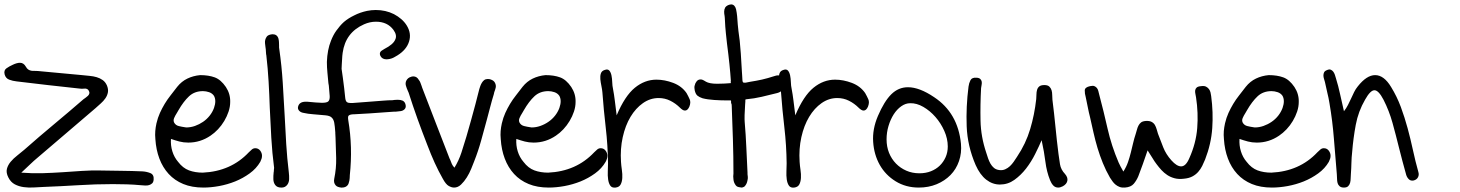

<svg xmlns="http://www.w3.org/2000/svg" viewBox="-20 -847 6591 867"><path d="M89.8 -170.9Q156.2 -229.5 223.1 -285.2Q290 -340.8 356.4 -398.4Q361.3 -402.3 367.2 -406.2Q373 -410.2 377.4 -414.6Q381.8 -418.9 383.3 -424.8Q384.8 -430.7 380.9 -437.5Q375 -448.2 361.3 -446.8Q347.7 -445.3 336.9 -447.3Q265.6 -455.1 195.3 -462.9Q125 -470.7 54.7 -479.5Q37.1 -481.4 21.5 -487.3Q5.9 -493.2 1 -510.7Q-3.9 -529.3 9.3 -538.6Q22.5 -547.9 38.1 -554.7Q45.9 -558.6 54.2 -561Q62.5 -563.5 70.3 -563.5Q86.9 -563.5 96.7 -545.9Q101.6 -537.1 107.4 -533.2Q113.3 -529.3 120.6 -527.8Q127.9 -526.4 135.7 -526.9Q143.6 -527.3 150.4 -526.4Q200.2 -521.5 250.5 -517.1Q300.8 -512.7 350.6 -507.8Q367.2 -505.9 384.3 -504.4Q401.4 -502.9 416.5 -498.5Q431.6 -494.1 443.8 -485.4Q456.1 -476.6 462.9 -460.9Q469.7 -444.3 467.3 -430.2Q464.8 -416 456.1 -403.3Q447.3 -390.6 435.1 -379.9Q422.9 -369.1 411.1 -358.4Q345.7 -301.8 280.3 -246.6Q214.8 -191.4 149.4 -134.8Q132.8 -121.1 116.7 -105.5Q100.6 -89.8 76.2 -67.4Q126 -63.5 172.4 -64.9Q218.8 -66.4 262.7 -69.3Q306.6 -72.3 349.6 -75.2Q392.6 -78.1 434.6 -77.1Q481.4 -76.2 528.3 -75.7Q575.2 -75.2 622.1 -73.2Q641.6 -72.3 658.7 -65.4Q675.8 -58.6 673.8 -36.1Q672.9 -24.4 667 -19Q661.1 -13.7 653.3 -11.2Q645.5 -8.8 635.3 -9.3Q625 -9.8 615.2 -10.7Q584 -13.7 552.2 -14.6Q520.5 -15.6 489.3 -15.6Q411.1 -15.6 333.5 -10.7Q255.9 -5.9 177.7 -2.9Q156.2 -2 132.8 -0.5Q109.4 1 87.4 -2Q65.4 -4.9 46.9 -14.6Q28.3 -24.4 17.6 -45.9Q6.8 -67.4 11.2 -84.5Q15.6 -101.6 28.3 -116.7Q41 -131.8 58.1 -145Q75.2 -158.2 89.8 -170.9Z M686.5 -290Q692.4 -315.4 702.1 -336.9Q711.9 -358.4 723.6 -377.9Q735.4 -397.5 750 -416Q764.6 -434.6 780.3 -455.1Q799.8 -479.5 826.2 -492.2Q852.5 -504.9 883.8 -507.8Q921.9 -507.8 949.7 -497.6Q977.5 -487.3 1000 -454.1Q1020.5 -422.9 1019.5 -386.7Q1019.5 -365.2 1012.2 -343.3Q1004.9 -321.3 992.7 -300.8Q980.5 -280.3 964.4 -263.2Q948.2 -246.1 930.7 -234.4Q884.8 -203.1 830.1 -203.1Q808.6 -203.1 790 -208Q771.5 -212.9 752 -219.7Q750 -190.4 758.3 -163.6Q766.6 -136.7 784.2 -116.2Q805.7 -87.9 833.5 -77.6Q861.3 -67.4 895.5 -67.4Q1022.5 -73.2 1103.5 -159.2Q1110.4 -166 1117.2 -171.9Q1124 -177.7 1132.8 -177.7Q1146.5 -177.7 1154.8 -167Q1163.1 -156.2 1163.1 -143.6Q1163.1 -136.7 1161.1 -130.4Q1159.2 -124 1155.3 -116.2Q1137.7 -85.9 1107.4 -64Q1077.1 -42 1042 -27.8Q1006.8 -13.7 969.2 -6.8Q931.6 0 898.4 0Q846.7 0 807.6 -16.1Q768.6 -32.2 741.7 -61.5Q714.8 -90.8 699.7 -130.9Q684.6 -170.9 681.6 -218.8Q679.7 -238.3 681.2 -255.4Q682.6 -272.5 686.5 -290ZM766.6 -293Q773.4 -281.2 787.1 -277.8Q800.8 -274.4 814.5 -272.5Q816.4 -272.5 817.9 -272Q819.3 -271.5 821.3 -271.5Q840.8 -271.5 860.4 -278.3Q879.9 -285.2 897 -296.9Q914.1 -308.6 926.8 -324.7Q939.5 -340.8 946.3 -359.4Q958 -392.6 946.3 -414.1Q938.5 -425.8 924.3 -430.7Q910.2 -435.5 896.5 -435.5Q858.4 -435.5 833.5 -412.1Q808.6 -388.7 786.1 -349.6Q782.2 -341.8 779.3 -337.9Q770.5 -324.2 766.1 -313.5Q761.7 -302.7 766.6 -293Z M1284.2 -68.4Q1286.1 -52.7 1285.6 -38.1Q1285.2 -23.4 1277.3 -12.7Q1267.6 0 1252 0H1250Q1231.4 0 1222.7 -11.7Q1214.8 -22.5 1214.4 -37.6Q1213.9 -52.7 1215.8 -69.3Q1216.8 -72.3 1216.8 -80.1Q1216.8 -85 1217.8 -88.9Q1209 -156.2 1205.1 -224.6Q1201.2 -293 1198.2 -360.4Q1196.3 -418.9 1192.9 -478.5Q1189.5 -538.1 1182.6 -597.7Q1182.6 -600.6 1181.6 -602.5Q1181.6 -605.5 1181.2 -608.4Q1180.7 -611.3 1180.7 -615.2Q1180.7 -619.1 1180.2 -624Q1179.7 -628.9 1178.7 -634.8Q1177.7 -642.6 1176.8 -650.9Q1175.8 -659.2 1177.7 -667Q1179.7 -674.8 1184.6 -681.6Q1189.5 -688.5 1203.1 -691.4Q1205.1 -691.4 1207 -691.9Q1209 -692.4 1210.9 -692.4Q1231.4 -692.4 1237.3 -672.9Q1239.3 -665 1239.7 -657.2Q1240.2 -649.4 1240.2 -641.6Q1240.2 -636.7 1240.2 -632.8Q1240.2 -628.9 1241.2 -625Q1252 -549.8 1256.8 -473.6Q1261.7 -397.5 1265.6 -322.3Q1268.6 -259.8 1272.5 -196.3Q1276.4 -132.8 1284.2 -68.4Z M1715.8 -626Q1755.9 -646.5 1764.6 -668Q1774.4 -687.5 1756.8 -711.9Q1729.5 -749 1677.7 -749Q1650.4 -749 1624 -737.3Q1540 -700.2 1527.3 -608.4Q1525.4 -594.7 1524.9 -581.5Q1524.4 -568.4 1523.4 -556.6Q1523.4 -550.8 1522.9 -545.9Q1522.5 -541 1522.5 -536.1L1528.3 -495.1Q1531.2 -471.7 1534.2 -448.7Q1537.1 -425.8 1539.1 -403.3Q1541 -389.6 1546.9 -385.7Q1552.7 -381.8 1563.5 -381.8H1571.3Q1606.4 -384.8 1642.1 -387.2Q1677.7 -389.6 1711.9 -392.6Q1722.7 -393.6 1732.9 -394Q1743.2 -394.5 1753.9 -394.5Q1755.9 -395.5 1758.8 -395.5Q1762.7 -395.5 1766.6 -396Q1770.5 -396.5 1775.4 -396.5Q1783.2 -396.5 1788.1 -395.5Q1793 -394.5 1797.9 -392.6Q1808.6 -387.7 1811.5 -374Q1814.5 -361.3 1806.6 -353.5Q1799.8 -346.7 1789.1 -345.2Q1778.3 -343.8 1767.6 -342.8H1759.8Q1749 -341.8 1738.3 -341.3Q1727.5 -340.8 1716.8 -339.8Q1683.6 -336.9 1649.9 -335Q1616.2 -333 1582 -331.1Q1560.5 -331.1 1554.7 -325.2Q1549.8 -321.3 1552.7 -303.7Q1573.2 -182.6 1559.6 -55.7V-54.7Q1559.6 -48.8 1559.1 -43Q1558.6 -37.1 1557.6 -31.2Q1554.7 -16.6 1549.8 -10.7Q1541 0 1524.4 0H1520.5Q1502.9 -2 1496.1 -9.8Q1485.4 -21.5 1489.3 -40Q1499 -86.9 1498 -132.8Q1497.1 -178.7 1495.1 -225.6Q1495.1 -230.5 1494.6 -235.4Q1494.1 -240.2 1494.1 -245.1V-248V-249Q1492.2 -277.3 1489.3 -293Q1486.3 -308.6 1477.5 -316.4Q1469.7 -324.2 1450.2 -326.2Q1430.7 -328.1 1393.6 -331.1Q1369.1 -333 1352.5 -336.9Q1337.9 -338.9 1330.6 -347.2Q1323.2 -355.5 1326.2 -366.2Q1332 -387.7 1360.4 -387.7H1367.2Q1388.7 -385.7 1405.3 -384.3Q1421.9 -382.8 1433.6 -382.8Q1455.1 -382.8 1461.9 -388.7Q1469.7 -395.5 1468.8 -413.1Q1467.8 -430.7 1464.8 -460.9Q1463.9 -462.9 1463.9 -465.8Q1463.9 -468.8 1462.9 -471.7Q1460.9 -495.1 1458.5 -519Q1456.1 -543 1456.1 -567.4Q1458 -622.1 1474.6 -663.1Q1479.5 -675.8 1485.4 -687Q1491.2 -698.2 1499 -709Q1506.8 -719.7 1515.1 -729.5Q1523.4 -739.3 1533.2 -748Q1552.7 -764.6 1579.1 -777.3Q1605.5 -791 1637.7 -797.9Q1647.5 -799.8 1657.2 -800.8Q1667 -801.8 1676.8 -801.8Q1721.7 -801.8 1758.8 -783.2Q1777.3 -773.4 1792 -760.7Q1806.6 -748 1816.4 -732.4Q1838.9 -696.3 1827.1 -659.2Q1815.4 -622.1 1774.4 -596.7Q1766.6 -591.8 1758.3 -587.4Q1750 -583 1741.2 -581.1Q1736.3 -580.1 1732.4 -579.6Q1728.5 -579.1 1725.6 -579.1Q1706.1 -579.1 1698.2 -593.8Q1692.4 -604.5 1698.2 -613.3Q1701.2 -617.2 1705.6 -619.6Q1710 -622.1 1715.8 -626Z M1814.5 -482.4Q1821.3 -496.1 1835.9 -500Q1839.8 -502 1846.7 -502Q1862.3 -502 1871.1 -486.3Q1876 -480.5 1878.4 -473.6Q1880.9 -466.8 1883.8 -459L1886.7 -450.2Q1916 -374 1946.8 -294.4Q1977.5 -214.8 2009.8 -131.8L2012.7 -126Q2016.6 -115.2 2020.5 -106.4Q2024.4 -97.7 2032.2 -89.8Q2051.8 -122.1 2063.5 -157.7Q2075.2 -193.4 2085.9 -229.5Q2096.7 -266.6 2106.9 -303.2Q2117.2 -339.8 2127 -377Q2131.8 -393.6 2135.7 -411.1Q2139.6 -428.7 2144.5 -445.3Q2146.5 -451.2 2148.9 -458.5Q2151.4 -465.8 2155.8 -473.1Q2160.2 -480.5 2166.5 -485.4Q2172.9 -490.2 2182.6 -490.2Q2190.4 -490.2 2195.3 -488.3Q2210.9 -483.4 2215.8 -471.7Q2220.7 -460.9 2218.3 -450.7Q2215.8 -440.4 2211.9 -430.7Q2210 -424.8 2210 -421.9Q2201.2 -393.6 2193.8 -364.7Q2186.5 -335.9 2178.7 -307.6Q2166 -260.7 2152.8 -212.9Q2139.6 -165 2121.1 -118.2Q2116.2 -105.5 2107.9 -85Q2099.6 -64.5 2087.9 -45.9Q2076.2 -27.3 2062 -13.7Q2047.9 0 2030.3 0Q2019.5 0 2006.3 -7.3Q1993.2 -14.6 1979.5 -40Q1960 -74.2 1942.9 -111.8Q1925.8 -149.4 1909.2 -193.4Q1886.7 -251 1865.2 -310.5Q1843.8 -370.1 1825.2 -428.7Q1824.2 -430.7 1823.2 -433.1Q1822.3 -435.5 1821.3 -437.5Q1816.4 -448.2 1813 -460Q1809.6 -471.7 1814.5 -482.4Z M2246.1 -290Q2252 -315.4 2261.7 -336.9Q2271.5 -358.4 2283.2 -377.9Q2294.9 -397.5 2309.6 -416Q2324.2 -434.6 2339.8 -455.1Q2359.4 -479.5 2385.7 -492.2Q2412.1 -504.9 2443.4 -507.8Q2481.4 -507.8 2509.3 -497.6Q2537.1 -487.3 2559.6 -454.1Q2580.1 -422.9 2579.1 -386.7Q2579.1 -365.2 2571.8 -343.3Q2564.5 -321.3 2552.2 -300.8Q2540 -280.3 2523.9 -263.2Q2507.8 -246.1 2490.2 -234.4Q2444.3 -203.1 2389.6 -203.1Q2368.2 -203.1 2349.6 -208Q2331.1 -212.9 2311.5 -219.7Q2309.6 -190.4 2317.9 -163.6Q2326.2 -136.7 2343.8 -116.2Q2365.2 -87.9 2393.1 -77.6Q2420.9 -67.4 2455.1 -67.4Q2582 -73.2 2663.1 -159.2Q2669.9 -166 2676.8 -171.9Q2683.6 -177.7 2692.4 -177.7Q2706.1 -177.7 2714.4 -167Q2722.7 -156.2 2722.7 -143.6Q2722.7 -136.7 2720.7 -130.4Q2718.8 -124 2714.8 -116.2Q2697.3 -85.9 2667 -64Q2636.7 -42 2601.6 -27.8Q2566.4 -13.7 2528.8 -6.8Q2491.2 0 2458 0Q2406.2 0 2367.2 -16.1Q2328.1 -32.2 2301.3 -61.5Q2274.4 -90.8 2259.3 -130.9Q2244.1 -170.9 2241.2 -218.8Q2239.3 -238.3 2240.7 -255.4Q2242.2 -272.5 2246.1 -290ZM2326.2 -293Q2333 -281.2 2346.7 -277.8Q2360.4 -274.4 2374 -272.5Q2376 -272.5 2377.4 -272Q2378.9 -271.5 2380.9 -271.5Q2400.4 -271.5 2419.9 -278.3Q2439.5 -285.2 2456.5 -296.9Q2473.6 -308.6 2486.3 -324.7Q2499 -340.8 2505.9 -359.4Q2517.6 -392.6 2505.9 -414.1Q2498 -425.8 2483.9 -430.7Q2469.7 -435.5 2456.1 -435.5Q2418 -435.5 2393.1 -412.1Q2368.2 -388.7 2345.7 -349.6Q2341.8 -341.8 2338.9 -337.9Q2330.1 -324.2 2325.7 -313.5Q2321.3 -302.7 2326.2 -293Z M2710.9 -531.2Q2724.6 -536.1 2731.4 -528.3Q2738.3 -520.5 2741.2 -506.3Q2744.1 -492.2 2744.6 -475.6Q2745.1 -459 2748 -446.3Q2752.9 -420.9 2756.3 -392.6Q2759.8 -364.3 2764.6 -326.2Q2801.8 -414.1 2846.7 -450.7Q2891.6 -487.3 2944.3 -487.3Q2981.4 -487.3 3020 -472.7Q3058.6 -458 3080.1 -426.8Q3087.9 -413.1 3094.2 -398.9Q3100.6 -384.8 3092.8 -365.2Q3085 -347.7 3073.2 -347.7Q3067.4 -347.7 3061.5 -351.6Q3055.7 -355.5 3050.8 -360.4Q3031.2 -379.9 3006.8 -392.1Q2982.4 -404.3 2954.1 -404.3Q2916 -404.3 2883.3 -381.3Q2850.6 -358.4 2827.1 -319.3Q2803.7 -280.3 2792 -227.5Q2780.3 -174.8 2784.2 -116.2Q2785.2 -99.6 2788.1 -80.1Q2791 -60.5 2790 -43.5Q2789.1 -26.4 2782.7 -14.2Q2776.4 -2 2759.8 0Q2743.2 2 2735.8 -8.8Q2728.5 -19.5 2726.1 -36.6Q2723.6 -53.7 2724.6 -73.7Q2725.6 -93.8 2725.6 -109.4Q2724.6 -191.4 2715.3 -270.5Q2706.1 -349.6 2700.2 -429.7Q2699.2 -442.4 2695.8 -458.5Q2692.4 -474.6 2690.9 -489.3Q2689.5 -503.9 2693.4 -515.6Q2697.3 -527.3 2710.9 -531.2Z M3117.2 -461.9Q3119.1 -471.7 3126 -480Q3132.8 -488.3 3143.6 -488.3Q3149.4 -488.3 3154.3 -485.8Q3159.2 -483.4 3164.1 -480.5Q3165 -479.5 3165.5 -479.5Q3166 -479.5 3167 -478.5Q3183.6 -468.8 3217.8 -468.8Q3226.6 -468.8 3235.4 -469.2Q3244.1 -469.7 3252 -469.7Q3257.8 -470.7 3266.6 -470.7Q3275.4 -470.7 3280.3 -471.7Q3280.3 -473.6 3279.8 -476.6Q3279.3 -479.5 3280.3 -481.4Q3278.3 -513.7 3273.9 -556.6Q3269.5 -599.6 3262.7 -651.4Q3260.7 -671.9 3257.8 -696.8Q3254.9 -721.7 3252.9 -766.6Q3252 -769.5 3252 -775.4Q3250 -784.2 3250 -794.4Q3250 -804.7 3254.9 -813.5Q3257.8 -818.4 3266.6 -823.2Q3268.6 -824.2 3273.4 -825.7Q3278.3 -827.1 3281.2 -827.1Q3297.9 -827.1 3303.7 -805.7Q3305.7 -797.9 3306.6 -790Q3307.6 -782.2 3308.6 -774.4Q3311.5 -731.4 3314.5 -707Q3317.4 -682.6 3320.3 -663.1Q3322.3 -644.5 3325.2 -605.5Q3328.1 -566.4 3330.1 -524.4Q3331.1 -516.6 3331.1 -509.3Q3331.1 -502 3332 -494.1Q3332 -491.2 3332.5 -484.9Q3333 -478.5 3335 -475.6Q3336.9 -473.6 3340.8 -473.6H3346.7Q3354.5 -475.6 3366.2 -477.5Q3397.5 -482.4 3421.4 -487.8Q3445.3 -493.2 3478.5 -503.9Q3481.4 -504.9 3485.4 -505.9Q3489.3 -506.8 3493.2 -506.8Q3502 -506.8 3509.8 -499Q3516.6 -489.3 3517.6 -475.6Q3520.5 -460 3514.6 -446.3Q3509.8 -436.5 3503.4 -432.6Q3497.1 -428.7 3489.3 -426.8Q3450.2 -417 3418.9 -409.7Q3387.7 -402.3 3347.7 -398.4Q3347.7 -398.4 3345.7 -396.5Q3345.7 -393.6 3345.7 -388.2Q3345.7 -382.8 3344.7 -375Q3342.8 -349.6 3342.3 -327.6Q3341.8 -305.7 3342.8 -295.9Q3347.7 -238.3 3350.1 -182.1Q3352.5 -126 3355.5 -67.4V-60.5Q3356.4 -54.7 3356.9 -47.9Q3357.4 -41 3355.5 -33.2Q3352.5 -14.6 3340.8 -3.9Q3333 0 3329.1 0Q3326.2 0 3316.4 -2Q3308.6 -3.9 3306.2 -6.3Q3303.7 -8.8 3302.7 -9.8Q3293 -22.5 3292 -37.1Q3290 -50.8 3292 -63.5Q3292 -140.6 3289.6 -216.3Q3287.1 -292 3284.2 -369.1Q3284.2 -373 3283.7 -375Q3283.2 -377 3283.2 -377.9Q3281.2 -379.9 3281.2 -383.8V-390.6Q3280.3 -392.6 3280.3 -392.6V-393.6H3278.3H3274.4H3269.5H3258.8Q3236.3 -393.6 3205.6 -395.5Q3174.8 -397.5 3152.3 -403.3Q3137.7 -408.2 3129.4 -415Q3121.1 -421.9 3117.2 -438.5Q3116.2 -444.3 3115.7 -450.2Q3115.2 -456.1 3117.2 -461.9Z M3517.6 -531.2Q3531.2 -536.1 3538.1 -528.3Q3544.9 -520.5 3547.9 -506.3Q3550.8 -492.2 3551.3 -475.6Q3551.8 -459 3554.7 -446.3Q3559.6 -420.9 3563 -392.6Q3566.4 -364.3 3571.3 -326.2Q3608.4 -414.1 3653.3 -450.7Q3698.2 -487.3 3751 -487.3Q3788.1 -487.3 3826.7 -472.7Q3865.2 -458 3886.7 -426.8Q3894.5 -413.1 3900.9 -398.9Q3907.2 -384.8 3899.4 -365.2Q3891.6 -347.7 3879.9 -347.7Q3874 -347.7 3868.2 -351.6Q3862.3 -355.5 3857.4 -360.4Q3837.9 -379.9 3813.5 -392.1Q3789.1 -404.3 3760.7 -404.3Q3722.7 -404.3 3689.9 -381.3Q3657.2 -358.4 3633.8 -319.3Q3610.4 -280.3 3598.6 -227.5Q3586.9 -174.8 3590.8 -116.2Q3591.8 -99.6 3594.7 -80.1Q3597.7 -60.5 3596.7 -43.5Q3595.7 -26.4 3589.4 -14.2Q3583 -2 3566.4 0Q3549.8 2 3542.5 -8.8Q3535.2 -19.5 3532.7 -36.6Q3530.3 -53.7 3531.2 -73.7Q3532.2 -93.8 3532.2 -109.4Q3531.2 -191.4 3522 -270.5Q3512.7 -349.6 3506.8 -429.7Q3505.9 -442.4 3502.4 -458.5Q3499 -474.6 3497.6 -489.3Q3496.1 -503.9 3500 -515.6Q3503.9 -527.3 3517.6 -531.2Z M3944.3 -323.2Q3972.7 -389.6 4004.9 -421.4Q4037.1 -453.1 4080.1 -453.1Q4131.8 -453.1 4198.2 -408.2Q4305.7 -336.9 4319.3 -198.2Q4323.2 -156.2 4310.5 -119.6Q4297.9 -83 4272 -56.6Q4246.1 -30.3 4209.5 -15.1Q4172.9 0 4128.9 0Q4070.3 0 4024.4 -28.3Q3978.5 -56.6 3952.6 -102.5Q3926.8 -148.4 3922.9 -206.1Q3918.9 -263.7 3944.3 -323.2ZM3983.4 -217.8Q3983.4 -184.6 3994.6 -156.7Q4005.9 -128.9 4025.9 -108.4Q4045.9 -87.9 4072.8 -76.2Q4099.6 -64.5 4131.8 -64.5Q4160.2 -64.5 4183.6 -73.7Q4207 -83 4223.6 -99.1Q4240.2 -115.2 4250 -137.2Q4259.8 -159.2 4259.8 -185.5Q4259.8 -220.7 4244.1 -255.9Q4228.5 -291 4204.1 -318.8Q4179.7 -346.7 4149.4 -364.3Q4119.1 -381.8 4089.8 -380.9Q4069.3 -380.9 4049.8 -367.2Q4030.3 -353.5 4015.6 -330.6Q4001 -307.6 3992.2 -278.3Q3983.4 -249 3983.4 -217.8Z M4353.5 -456.1Q4355.5 -471.7 4362.3 -484.9Q4369.1 -498 4390.6 -496.1Q4402.3 -495.1 4407.2 -489.7Q4412.1 -484.4 4413.1 -478Q4414.1 -471.7 4412.6 -463.9Q4411.1 -456.1 4410.2 -449.2Q4406.2 -375 4407.7 -302.2Q4409.2 -229.5 4433.6 -157.2Q4437.5 -144.5 4441.9 -131.8Q4446.3 -119.1 4452.6 -107.9Q4459 -96.7 4468.3 -88.9Q4477.5 -81.1 4492.2 -79.1Q4506.8 -77.1 4519 -82.5Q4531.2 -87.9 4540.5 -96.7Q4549.8 -105.5 4557.6 -116.7Q4565.4 -127.9 4572.3 -138.7Q4612.3 -198.2 4631.8 -263.7Q4651.4 -329.1 4659.2 -399.4Q4660.2 -409.2 4660.2 -420.4Q4660.2 -431.6 4663.1 -441.4Q4666 -451.2 4673.3 -457Q4680.7 -462.9 4696.3 -462.9Q4710.9 -462.9 4718.3 -456.1Q4725.6 -449.2 4728.5 -439.5Q4731.4 -429.7 4731.4 -418Q4731.4 -406.2 4732.4 -396.5Q4740.2 -335 4746.1 -273.9Q4752 -212.9 4759.8 -151.4Q4762.7 -128.9 4766.6 -105Q4770.5 -81.1 4789.1 -61.5Q4802.7 -45.9 4799.8 -30.8Q4796.9 -15.6 4779.3 -5.9Q4767.6 0 4758.8 0Q4745.1 0 4736.3 -9.3Q4727.5 -18.6 4721.7 -33.2Q4706.1 -72.3 4700.7 -116.2Q4695.3 -160.2 4683.6 -213.9Q4671.9 -186.5 4654.3 -151.4Q4636.7 -116.2 4613.3 -85.9Q4589.8 -55.7 4560.5 -34.7Q4531.2 -13.7 4495.1 -13.7Q4461.9 -13.7 4433.6 -35.6Q4405.3 -57.6 4385.7 -101.6Q4348.6 -187.5 4345.2 -276.4Q4341.8 -365.2 4353.5 -456.1Z M4902.3 -458Q4915 -460.9 4921.9 -458Q4928.7 -455.1 4933.1 -449.7Q4937.5 -444.3 4939.5 -436.5Q4941.4 -428.7 4943.4 -420.9Q4963.9 -343.8 4981.4 -266.1Q4999 -188.5 5031.2 -113.3Q5035.2 -104.5 5040 -95.2Q5044.9 -85.9 5052.7 -72.3Q5066.4 -93.8 5073.7 -115.2Q5081.1 -136.7 5086.4 -158.2Q5091.8 -179.7 5096.7 -200.7Q5101.6 -221.7 5108.4 -242.2Q5111.3 -251 5113.8 -260.7Q5116.2 -270.5 5120.6 -279.3Q5125 -288.1 5132.3 -293.9Q5139.6 -299.8 5154.3 -300.8Q5170.9 -301.8 5180.7 -296.4Q5190.4 -291 5195.3 -282.2Q5200.2 -273.4 5203.1 -263.2Q5206.1 -252.9 5209 -243.2Q5220.7 -211.9 5232.9 -181.2Q5245.1 -150.4 5269.5 -123Q5293.9 -95.7 5313.5 -95.7Q5335 -95.7 5350.6 -132.8Q5380.9 -200.2 5386.2 -268.6Q5391.6 -336.9 5380.9 -407.2Q5379.9 -415 5377.9 -423.3Q5376 -431.6 5377 -439Q5377.9 -446.3 5383.8 -451.7Q5389.6 -457 5404.3 -458Q5418 -460 5426.3 -455.6Q5434.6 -451.2 5439.5 -444.3Q5444.3 -437.5 5446.3 -429.2Q5448.2 -420.9 5449.2 -413.1Q5459 -339.8 5454.1 -268.6Q5449.2 -197.3 5421.9 -127Q5416 -112.3 5408.7 -97.7Q5401.4 -83 5390.6 -70.8Q5379.9 -58.6 5364.3 -50.3Q5348.6 -42 5326.2 -40Q5302.7 -37.1 5284.2 -42Q5265.6 -46.9 5251 -56.6Q5236.3 -66.4 5224.6 -79.1Q5212.9 -91.8 5202.1 -106.4Q5192.4 -119.1 5184.1 -133.3Q5175.8 -147.5 5162.1 -168Q5150.4 -133.8 5140.6 -106Q5130.9 -78.1 5120.1 -50.8Q5112.3 -32.2 5099.6 -17.1Q5086.9 -2 5059.6 0Q5045.9 1 5035.6 -2.9Q5025.4 -6.8 5017.6 -13.2Q5009.8 -19.5 5003.9 -27.8Q4998 -36.1 4992.2 -44.9Q4973.6 -77.1 4960 -110.8Q4946.3 -144.5 4936 -178.7Q4925.8 -212.9 4918 -247.6Q4910.2 -282.2 4902.3 -317.4Q4896.5 -339.8 4892.1 -362.8Q4887.7 -385.7 4882.8 -408.2Q4877.9 -424.8 4878.4 -439Q4878.9 -453.1 4902.3 -458Z M5511.7 -290Q5517.6 -315.4 5527.3 -336.9Q5537.1 -358.4 5548.8 -377.9Q5560.5 -397.5 5575.2 -416Q5589.8 -434.6 5605.5 -455.1Q5625 -479.5 5651.4 -492.2Q5677.7 -504.9 5709 -507.8Q5747.1 -507.8 5774.9 -497.6Q5802.7 -487.3 5825.2 -454.1Q5845.7 -422.9 5844.7 -386.7Q5844.7 -365.2 5837.4 -343.3Q5830.1 -321.3 5817.9 -300.8Q5805.7 -280.3 5789.6 -263.2Q5773.4 -246.1 5755.9 -234.4Q5710 -203.1 5655.3 -203.1Q5633.8 -203.1 5615.2 -208Q5596.7 -212.9 5577.1 -219.7Q5575.2 -190.4 5583.5 -163.6Q5591.8 -136.7 5609.4 -116.2Q5630.9 -87.9 5658.7 -77.6Q5686.5 -67.4 5720.7 -67.4Q5847.7 -73.2 5928.7 -159.2Q5935.5 -166 5942.4 -171.9Q5949.2 -177.7 5958 -177.7Q5971.7 -177.7 5980 -167Q5988.3 -156.2 5988.3 -143.6Q5988.3 -136.7 5986.3 -130.4Q5984.4 -124 5980.5 -116.2Q5962.9 -85.9 5932.6 -64Q5902.3 -42 5867.2 -27.8Q5832 -13.7 5794.4 -6.8Q5756.8 0 5723.6 0Q5671.9 0 5632.8 -16.1Q5593.8 -32.2 5566.9 -61.5Q5540 -90.8 5524.9 -130.9Q5509.8 -170.9 5506.8 -218.8Q5504.9 -238.3 5506.3 -255.4Q5507.8 -272.5 5511.7 -290ZM5591.8 -293Q5598.6 -281.2 5612.3 -277.8Q5626 -274.4 5639.6 -272.5Q5641.6 -272.5 5643.1 -272Q5644.5 -271.5 5646.5 -271.5Q5666 -271.5 5685.5 -278.3Q5705.1 -285.2 5722.2 -296.9Q5739.3 -308.6 5752 -324.7Q5764.6 -340.8 5771.5 -359.4Q5783.2 -392.6 5771.5 -414.1Q5763.7 -425.8 5749.5 -430.7Q5735.4 -435.5 5721.7 -435.5Q5683.6 -435.5 5658.7 -412.1Q5633.8 -388.7 5611.3 -349.6Q5607.4 -341.8 5604.5 -337.9Q5595.7 -324.2 5591.3 -313.5Q5586.9 -302.7 5591.8 -293Z M5971.7 -530.3Q5982.4 -535.2 5989.3 -532.2Q5996.1 -529.3 6000.5 -523.4Q6004.9 -517.6 6007.8 -509.3Q6010.7 -501 6012.7 -493.2Q6023.4 -459 6031.2 -422.4Q6039.1 -385.7 6048.8 -344.7Q6059.6 -358.4 6066.9 -373Q6074.2 -387.7 6081.1 -402.3Q6087.9 -417 6094.7 -431.2Q6101.6 -445.3 6111.3 -457Q6151.4 -507.8 6189.5 -507.8Q6229.5 -507.8 6261.7 -454.1Q6288.1 -411.1 6305.7 -363.8Q6323.2 -316.4 6336.4 -267.6Q6349.6 -218.8 6360.4 -168.9Q6371.1 -119.1 6384.8 -70.3Q6388.7 -57.6 6383.3 -46.9Q6377.9 -36.1 6364.3 -32.2Q6350.6 -29.3 6342.3 -37.1Q6334 -44.9 6330.1 -56.6Q6321.3 -87.9 6313 -119.1Q6304.7 -150.4 6296.9 -181.6Q6283.2 -237.3 6268.1 -292Q6252.9 -346.7 6227.5 -396.5Q6205.1 -439.5 6186.5 -439.5Q6168 -439.5 6144.5 -397.5Q6113.3 -343.8 6102.1 -283.2Q6090.8 -222.7 6085.9 -161.1Q6083 -135.7 6082.5 -111.3Q6082 -86.9 6080.1 -61.5Q6079.1 -52.7 6079.1 -42Q6079.1 -31.2 6076.7 -22Q6074.2 -12.7 6067.9 -6.3Q6061.5 0 6048.8 0Q6036.1 0 6029.3 -5.9Q6022.5 -11.7 6020 -20.5Q6017.6 -29.3 6017.6 -40Q6017.6 -50.8 6016.6 -60.5Q6009.8 -140.6 6003.4 -220.7Q5997.1 -300.8 5983.4 -380.9Q5979.5 -405.3 5973.6 -428.7Q5967.8 -452.1 5962.9 -476.6Q5960.9 -484.4 5958.5 -491.7Q5956.1 -499 5956.1 -506.3Q5956.1 -513.7 5959 -520Q5961.9 -526.4 5971.7 -530.3Z"/></svg>

Font: Scriphy
Style: Regular
Weight: 400
Designer: Ala M. Lockhart
Foundry: Ala M. Lockhart
Version: Version 1.0 2021